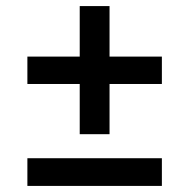

<svg xmlns="http://www.w3.org/2000/svg" viewBox="-20 -611 622 631"><path d="M512 0H70V-91H512ZM340 -170H242V-335H70V-425H242V-591H340V-425H512V-335H340Z"/></svg>

Font: Celebes SemiBold
Style: Regular
Weight: 600
Designer: Anugrah Pasau
Foundry: Lafontype
Version: Version 1.000